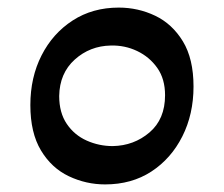

<svg xmlns="http://www.w3.org/2000/svg" viewBox="-20 -473 590 506"><path d="M257 13Q207 13 161.5 -8.5Q116 -30 88 -76.5Q60 -123 60 -196Q60 -269 89.5 -327Q119 -385 171.5 -419Q224 -453 293 -453Q344 -453 389 -431.5Q434 -410 462 -364Q490 -318 490 -245Q490 -172 460.5 -113.5Q431 -55 379 -21Q327 13 257 13ZM277 -88Q333 -89 374 -124Q415 -159 415 -222Q415 -265 394.5 -294Q374 -323 341.5 -338.5Q309 -354 272 -353Q217 -352 177 -316Q137 -280 136 -220Q136 -176 156 -146.5Q176 -117 208.5 -102.5Q241 -88 277 -88Z"/></svg>

Font: Akaya Kanadaka
Style: Regular
Weight: 400
Designer: Vaishnavi Murthy Yerkadithaya, Juan Luis Blanco Aristondo
Version: Version 1.002; ttfautohint (v1.8.3)